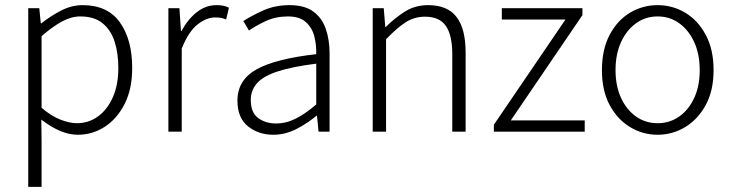

<svg xmlns="http://www.w3.org/2000/svg" viewBox="-20 -513 2850 748"><path d="M90 215V-481H133L139 -422H141Q176 -450 217.5 -471.5Q259 -493 302 -493Q399 -493 447 -426Q495 -359 495 -248Q495 -166 465.5 -108Q436 -50 388 -19Q340 12 283 12Q249 12 213 -3.5Q177 -19 141 -47L142 41V215ZM279 -33Q326 -33 362.5 -60Q399 -87 420 -135Q441 -183 441 -248Q441 -306 426.5 -351Q412 -396 379.5 -422.5Q347 -449 293 -449Q258 -449 221 -429Q184 -409 142 -372V-93Q181 -60 216.5 -46.5Q252 -33 279 -33Z M636 0V-481H679L685 -392H687Q711 -437 746 -465Q781 -493 824 -493Q837 -493 848.5 -491Q860 -489 872 -483L861 -437Q849 -442 840 -443.5Q831 -445 817 -445Q785 -445 750 -418Q715 -391 688 -324V0Z M1045 12Q987 12 946 -21Q905 -54 905 -121Q905 -201 979 -242.5Q1053 -284 1212 -302Q1213 -338 1204.5 -371.5Q1196 -405 1171.5 -427Q1147 -449 1102 -449Q1054 -449 1014.5 -430.5Q975 -412 950 -394L928 -431Q955 -449 1002.5 -471Q1050 -493 1108 -493Q1166 -493 1200 -468.5Q1234 -444 1249 -401Q1264 -358 1264 -305V0H1221L1215 -62H1213Q1177 -32 1134 -10Q1091 12 1045 12ZM1055 -32Q1095 -32 1132.5 -51Q1170 -70 1212 -106V-265Q1117 -253 1061 -234.5Q1005 -216 981 -188.5Q957 -161 957 -124Q957 -74 986 -53Q1015 -32 1055 -32Z M1432 0V-481H1475L1481 -408H1483Q1519 -444 1558.5 -468.5Q1598 -493 1648 -493Q1723 -493 1758.5 -447Q1794 -401 1794 -308V0H1742V-301Q1742 -376 1717 -412Q1692 -448 1636 -448Q1594 -448 1560 -426Q1526 -404 1484 -360V0Z M1904 0V-27L2183 -437H1935V-481H2249V-454L1970 -44H2258V0Z M2542 12Q2484 12 2434.5 -18Q2385 -48 2355 -104Q2325 -160 2325 -240Q2325 -320 2355 -377Q2385 -434 2434.5 -463.5Q2484 -493 2542 -493Q2600 -493 2649.5 -463.5Q2699 -434 2729.5 -377Q2760 -320 2760 -240Q2760 -160 2729.5 -104Q2699 -48 2649.5 -18Q2600 12 2542 12ZM2542 -33Q2589 -33 2626 -59Q2663 -85 2684.5 -131.5Q2706 -178 2706 -240Q2706 -302 2684.5 -349Q2663 -396 2626 -422.5Q2589 -449 2542 -449Q2495 -449 2458 -422.5Q2421 -396 2399.5 -349Q2378 -302 2378 -240Q2378 -178 2399.5 -131.5Q2421 -85 2458 -59Q2495 -33 2542 -33Z"/></svg>

Font: Assistant Light
Style: Regular
Weight: 300
Designer: Hebrew By Ben Nathan, Latin by Paul Hunt
Version: Version 3.000